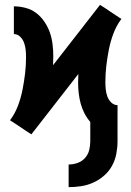

<svg xmlns="http://www.w3.org/2000/svg" viewBox="-20 -546 540 789"><path d="M262 223V130Q281 130 299 123.5Q317 117 329.5 103Q342 89 346.5 71Q351 53 351 34V-45Q337 -61 327 -80.5Q317 -100 311.5 -120.5Q306 -141 303.5 -162.5Q301 -184 301 -205Q301 -214 301.5 -223.5Q302 -233 302 -242L109 6L87 -8L65 -23L21 -52L22 -53Q42 -80 54 -112Q66 -144 72.5 -177Q79 -210 83 -243.5Q87 -277 87 -311Q87 -326 85.5 -341Q84 -356 79 -370Q74 -384 63 -395Q52 -406 37 -406V-520Q61 -520 85.5 -513.5Q110 -507 129.5 -492Q149 -477 163 -456Q177 -435 185 -412Q193 -389 196 -364Q199 -339 199 -315Q199 -306 198.5 -296.5Q198 -287 198 -278L391 -526L413 -512L435 -497L479 -468L478 -467Q458 -440 446 -408Q434 -376 427.5 -343Q421 -310 417 -276.5Q413 -243 413 -209Q413 -194 414.5 -179Q416 -164 421 -150Q426 -136 437 -125Q448 -114 463 -114V34Q463 60 458 86Q453 112 440.5 135Q428 158 408 175.5Q388 193 364 204Q340 215 314 219Q288 223 262 223Z"/></svg>

Font: Iosevka Heavy
Style: Regular
Weight: 900
Monospace: yes
Designer: Belleve Invis
Foundry: Belleve Invis
Version: Version 32.5.0; ttfautohint (v1.8.4)